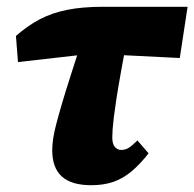

<svg xmlns="http://www.w3.org/2000/svg" viewBox="-20 -531 573 566"><path d="M33 -348 27 -425Q61 -455 97 -474Q133 -493 178 -502Q223 -511 283 -511H533L510 -360L290 -371H235ZM249 15Q191 15 162.5 -10.5Q134 -36 134 -88Q134 -103 136.5 -121Q139 -139 145.5 -164Q152 -189 162.5 -225Q173 -261 189.5 -312Q206 -363 229 -435L357 -431Q345 -366 336.5 -318.5Q328 -271 323 -238.5Q318 -206 315.5 -185Q313 -164 312 -150Q311 -136 311 -126Q311 -106 319 -97.5Q327 -89 337 -89Q350 -89 360 -95.5Q370 -102 385 -117L418 -79Q393 -47 368 -26Q343 -5 314.5 5Q286 15 249 15Z"/></svg>

Font: Source Serif 4 Black
Style: Italic
Weight: 900
Italic angle: -12°
Designer: Frank Grießhammer
Foundry: Adobe Systems Incorporated
Version: Version 4.004;hotconv 1.0.116;makeotfexe 2.5.65601